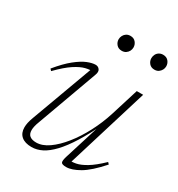

<svg xmlns="http://www.w3.org/2000/svg" viewBox="-156 -734 783 846"><g transform="rotate(30 235.0 -311.0)"><path d="M283.5 -30.5 348 -237.5 355.5 -239.5Q322.5 -170.5 292.8 -122.8Q263 -75 235.2 -45.8Q207.5 -16.5 181.2 -3.2Q155 10 128.5 10Q95 10 76.8 -5.5Q58.5 -21 58.5 -50Q58.5 -61 61.2 -74Q64 -87 70.5 -104.5L188 -424.5L199.5 -413Q183 -415 160.2 -409.5Q137.5 -404 107.2 -384.2Q77 -364.5 36.5 -323L28.5 -331.5Q65.5 -376.5 96.5 -401.2Q127.5 -426 151.8 -435.8Q176 -445.5 193 -445.5Q206 -445.5 213.5 -435.2Q221 -425 213.5 -406L103 -102Q97 -86.5 94.5 -75.2Q92 -64 92 -55.5Q92 -35.5 103.5 -26.5Q115 -17.5 136.5 -17.5Q167 -17.5 199.5 -40.2Q232 -63 263.2 -102Q294.5 -141 320.5 -190.8Q346.5 -240.5 363.5 -294L407.5 -435.5H440L310 -11L298.5 -23.5Q314.5 -21.5 335.8 -25.5Q357 -29.5 386 -46.8Q415 -64 454.5 -102L462.5 -93.5Q410.5 -35 371.8 -12.5Q333 10 305 10Q283 10 279.5 1.8Q276 -6.5 283.5 -30.5ZM261 -556Q243.5 -556 233.8 -567.5Q224 -579 224 -593.5Q224 -603.5 228.8 -612.5Q233.5 -621.5 242 -627Q250.5 -632.5 262.5 -632.5Q279.5 -632.5 289.2 -621Q299 -609.5 299 -594.5Q299 -585 294.5 -576.2Q290 -567.5 281.5 -561.8Q273 -556 261 -556ZM427 -556Q410 -556 400.2 -567.5Q390.5 -579 390.5 -593.5Q390.5 -603.5 395 -612.5Q399.5 -621.5 408.2 -627Q417 -632.5 428.5 -632.5Q446 -632.5 455.8 -621Q465.5 -609.5 465.5 -594.5Q465.5 -585 460.8 -576.2Q456 -567.5 447.8 -561.8Q439.5 -556 427 -556Z"/></g></svg>

Font: Newsreader 24pt ExtraLight
Style: Italic
Weight: 250
Italic angle: -17°
Designer: Hugues Gentile
Foundry: Production Type
Version: Version 1.003